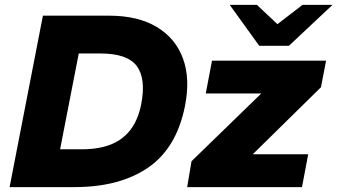

<svg xmlns="http://www.w3.org/2000/svg" viewBox="-20 -764 1378 784"><path d="M19.2 0 155.2 -700H425.5Q543.5 -700 620.2 -653.8Q697 -607.5 727.2 -525Q757.4 -442.5 735.4 -331.5Q701.4 -160 585.4 -80Q469.4 0 284 0ZM225.4 -154.4H313.9Q384.1 -154.4 433.7 -174.5Q483.4 -194.6 514 -235.7Q544.6 -276.8 556.7 -339Q576.7 -442.7 538.6 -494.2Q500.4 -545.6 390.2 -545.6H301.6ZM744.2 0 762.1 -105.7 1072.2 -406.9 1098 -382.3H820.2L845.7 -516.4H1311.5L1290.6 -407.8L975.4 -98L957.6 -134.1H1238.5L1213.1 0ZM1038.6 -577 1089 -646.9 1215.1 -744H1337.6L1159.8 -577ZM1038.6 -577 918.1 -744H1029.1L1133.7 -645.8L1159.8 -577Z"/></svg>

Font: REM Medium
Style: Italic
Weight: 500
Italic angle: -11°
Designer: Octavio Pardo
Foundry: Ashler Design
Version: Version 1.005;gftools[0.9.28]